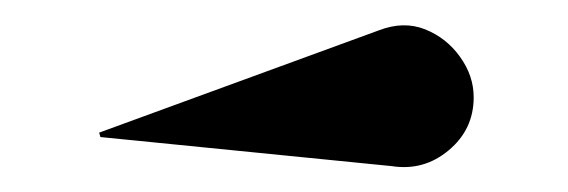

<svg xmlns="http://www.w3.org/2000/svg" viewBox="-20 -832 450 152"><path d="M290 -700.5 59.5 -723.5 58.5 -727 280 -808Q299.5 -815.5 316.5 -808.8Q333.5 -802 344.2 -787Q355 -772 355 -755Q355 -729.5 335.2 -713Q315.5 -696.5 290 -700.5Z"/></svg>

Font: Bodoni* 48pt
Style: Bold
Weight: 700
Version: Version 2.3